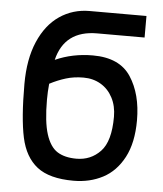

<svg xmlns="http://www.w3.org/2000/svg" viewBox="-53 -771 705 830"><g transform="rotate(5 300.0 -356.5)"><path d="M49 -386Q49 -494 82 -570.5Q115 -647 172.5 -686Q230 -725 302.5 -725H549V-631.5H343.5Q202 -631.5 170.5 -501.5Q245.5 -535 333.5 -535Q449.5 -535 498.5 -460.2Q547.5 -385.5 547.5 -272Q547.5 -174.5 513.8 -110.8Q480 -47 423.5 -17.5Q367 12 296.5 12Q191.5 12 138.2 -29.8Q85 -71.5 67 -154.5Q49 -237.5 49 -386ZM447 -278.5Q447 -325.5 428.2 -361.2Q409.5 -397 376.5 -416.5Q343.5 -436 301.5 -436Q260 -436 225 -425.2Q190 -414.5 155.5 -396.5Q152 -361.5 152 -327Q152 -230.5 169 -177.5Q186 -124.5 218 -104.2Q250 -84 301 -84Q363 -84 405 -128Q447 -172 447 -278.5Z"/></g></svg>

Font: JuliaMono Medium
Style: Regular
Weight: 500
Monospace: yes
Designer: cormullion
Foundry: corm
Version: Version 0.054; ttfautohint (v1.8.4)